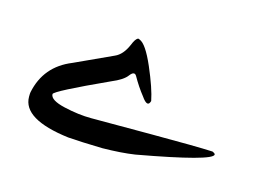

<svg xmlns="http://www.w3.org/2000/svg" viewBox="-46 -305 487 359"><g transform="rotate(15 198.0 -125.5)"><path d="M56.2 -91.3Q56.2 -79.6 84.7 -73Q113.3 -66.4 137.7 -66.4H254.9Q340.8 -66.4 373 -64.9Q378.4 -62.5 378.4 -60.5Q378.4 -47.9 234.9 -22Q209 -18.1 172.4 -17.6Q130.4 -18.6 105.5 -20.5Q15.1 -31.7 15.1 -75.2Q15.1 -82 15.6 -84Q26.4 -136.7 77.1 -157.2L150.4 -190.9Q165 -197.3 173.8 -217.8Q176.3 -224.1 178.7 -227.8Q181.2 -231.4 183.1 -232.4Q185.1 -233.4 187 -231.9Q199.7 -227.5 216.6 -188.5Q233.4 -149.4 237.8 -126.5Q233.9 -111.8 220.7 -130.9Q209 -145.5 198.2 -164.6Q193.4 -172.4 185.5 -162.1Q178.2 -151.9 155.8 -142.6Q56.6 -97.2 56.2 -91.3Z"/></g></svg>

Font: Noon
Style: Regular
Weight: 400
Designer: Mohammad Saleh Souzanchi
Foundry: Farsi Font Store
Version: Version 0.09